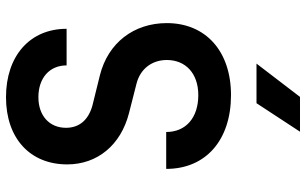

<svg xmlns="http://www.w3.org/2000/svg" viewBox="-210 -570 1020 640"><g transform="rotate(-90 300.0 -250.0)"><path d="M303 10C449 10 543 -74 543 -204C543 -314 477 -400 369 -427L268 -452C221 -465 194 -495 194 -540C194 -595 234 -632 296 -632C360 -632 402 -595 402 -538H524C524 -660 434 -740 296 -740C159 -740 72 -660 72 -536C72 -435 137 -357 243 -330L341 -305C392 -292 420 -252 420 -204C420 -141 375 -99 303 -99C228 -99 180 -140 180 -206H57C57 -73 154 10 303 10ZM181 240H297L408 95H276Z"/></g></svg>

Font: JetBrains Mono
Style: Bold
Weight: 558
Monospace: yes
Designer: Philipp Nurullin, Konstantin Bulenkov
Foundry: JetBrains
Version: Version 2.305